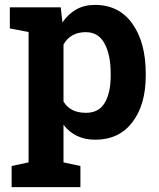

<svg xmlns="http://www.w3.org/2000/svg" viewBox="-20 -558 645 781"><path d="M20 -442.4V-528.3H227.1L233.9 -466.8Q257.3 -501 290 -519.5Q322.8 -538.1 366.2 -538.1Q464.4 -538.1 518.6 -461.4Q572.8 -384.8 572.8 -259.8V-249.5Q572.8 -132.3 518.6 -61Q464.4 10.3 367.2 10.3Q325.7 10.3 293.5 -5.1Q261.2 -20.5 238.3 -50.3V102.5L307.1 117.2V203.1H27.3V117.2L96.2 102.5V-427.7ZM430.2 -259.8Q430.2 -334.5 405.3 -380.9Q380.4 -427.2 329.1 -427.2Q296.9 -427.2 274.2 -414.1Q251.5 -400.9 238.3 -376.5V-145Q251.5 -122.6 274.2 -110.8Q296.9 -99.1 330.1 -99.1Q381.8 -99.1 406 -139.6Q430.2 -180.2 430.2 -249.5Z"/></svg>

Font: Roboto Avanza Slab
Style: Bold
Weight: 700
Designer: Google
Version: Version 1.100263; 2013; ttfautohint (v0.94.20-1c74) -l 8 -r 